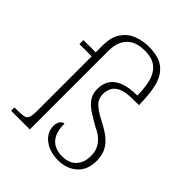

<svg xmlns="http://www.w3.org/2000/svg" viewBox="-213 -883 1018 1018"><g transform="rotate(45 296.5 -373.5)"><path d="M394 10Q353 10 320 -4Q287 -18 267.5 -43.5Q248 -69 248 -102Q248 -117 253 -128.5Q258 -140 265.5 -146Q273 -152 281 -152Q281 -104 295.5 -75Q310 -46 335.5 -33Q361 -20 394 -20Q446 -20 474 -49.5Q502 -79 502 -131Q502 -159 492 -181.5Q482 -204 461.5 -223Q441 -242 405 -258Q370 -278 340.5 -297Q311 -316 292.5 -341.5Q274 -367 274 -405Q274 -443 291 -470.5Q308 -498 346.5 -514Q385 -530 449 -530Q449 -589 437 -633.5Q425 -678 394.5 -702.5Q364 -727 308 -727Q261 -727 231.5 -710Q202 -693 187.5 -662.5Q173 -632 173 -593V0H33V-25H58Q89 -25 104.5 -29Q120 -33 125.5 -48.5Q131 -64 131 -98V-506H39V-536H131V-586Q131 -650 156 -687Q181 -724 222 -740.5Q263 -757 308 -757Q385 -757 424 -725.5Q463 -694 477 -636Q491 -578 491 -500H449Q390 -500 361.5 -486Q333 -472 323.5 -450.5Q314 -429 314 -407Q314 -388 322 -370.5Q330 -353 353 -335.5Q376 -318 419 -296Q464 -273 491 -249Q518 -225 530 -196.5Q542 -168 542 -133Q542 -65 500.5 -27.5Q459 10 394 10Z"/></g></svg>

Font: Noto Serif Khmer ExtraLight
Style: Regular
Weight: 250
Version: Version 2.003